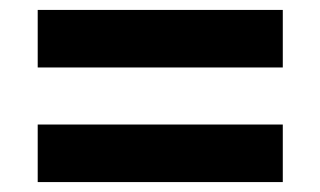

<svg xmlns="http://www.w3.org/2000/svg" viewBox="-20 -499 646 387"><path d="M56 -479H550V-363H56ZM56 -248H550V-132H56Z"/></svg>

Font: Farro Medium
Style: Regular
Weight: 500
Designer: Aceler Chua
Foundry: Grayscale Limited
Version: Version 1.101